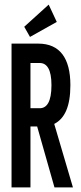

<svg xmlns="http://www.w3.org/2000/svg" viewBox="-20 -812 353 832"><path d="M110 -652 226 -717 191 -792 85 -696ZM30 0H112V-264H141L216 0H296L215 -275C260 -298 285 -350 285 -443C285 -560 239 -623 146 -623H30ZM112 -343V-539H152C183 -539 203 -512 203 -443C203 -371 183 -343 152 -343Z"/></svg>

Font: Inconsolata ExtraCondensed
Style: Bold
Weight: 700
Width: 2
Monospace: yes
Designer: Raph Levien, Cyreal, Brenton Simpson
Foundry: Raph Levien, Cyreal, Google
Version: Version 3.100